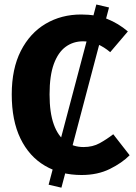

<svg xmlns="http://www.w3.org/2000/svg" viewBox="-20 -776 615 870"><path d="M200.3 60.9 416.5 -755.6 474 -742.1 258.3 74.4ZM347.8 -710.3Q415.3 -710.3 465.6 -690.3Q515.9 -670.4 559.4 -633.6L479.4 -539.6Q451.7 -563.1 421.7 -575.9Q391.7 -588.8 356.3 -588.8Q311.8 -588.8 277.7 -564Q243.5 -539.2 224 -486.3Q204.6 -433.4 204.6 -348.1Q204.6 -265.3 223.7 -212.4Q242.7 -159.5 277.8 -134.6Q312.9 -109.7 358.5 -109.7Q400 -109.7 431.5 -127.1Q463 -144.5 493.2 -167.7L567.4 -72.5Q533.2 -37.9 477.8 -10.4Q422.3 17 349.8 17Q255 17 183.6 -25Q112.2 -66.9 72.7 -148.3Q33.2 -229.6 33.2 -348.1Q33.2 -464.5 74.4 -545.4Q115.6 -626.2 186.8 -668.3Q258 -710.3 347.8 -710.3Z"/></svg>

Font: Fira Sans Variable
Style: Regular
Weight: 400
Designer: Carrois Corporate & Edenspiekermann AG
Foundry: Carrois Corporate GbR & Edenspiekermann AG
Version: Version 4.202